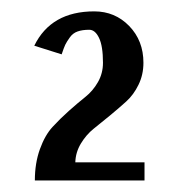

<svg xmlns="http://www.w3.org/2000/svg" viewBox="-20 -683 313 336"><path d="M40 -603Q69.3 -663.1 145 -663.1Q181.2 -663.1 206.1 -637.5Q231 -611.8 231 -573.2Q231 -552.2 222.4 -534.7Q213.9 -517.1 200.9 -505.4Q188 -493.7 172.6 -481Q157.2 -468.3 144 -457.8Q130.9 -447.3 121.6 -431.9Q112.3 -416.5 111.8 -398.9H232.9V-367.2H41Q41 -397.5 49.8 -421.9Q58.6 -446.3 71.8 -460.7Q85 -475.1 100.6 -489Q116.2 -502.9 129.4 -513.4Q142.6 -523.9 151.4 -539.3Q160.2 -554.7 160.2 -573.2Q160.2 -602.5 153.3 -616.7Q146.5 -630.9 136.2 -630.9Q124 -630.9 115.7 -627.9Q107.4 -625 102.1 -617.4Q96.7 -609.9 94.2 -604.7Q91.8 -599.6 87.9 -587.9Z"/></svg>

Font: Pfennig
Style: Bold
Weight: 700
Version: Version 20120410 ; ttfautohint (v0.8)